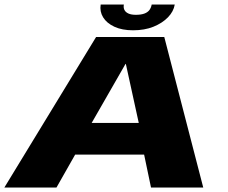

<svg xmlns="http://www.w3.org/2000/svg" viewBox="-34 -842 1024 862"><path d="M-14.5 0H219.5L303.5 -148H613L644 0H878.5L703.5 -676H397.5ZM377.5 -290 529.5 -555H531L589 -290ZM563.5 -706Q615 -706 654.8 -722Q694.5 -738 720 -764.2Q745.5 -790.5 750.5 -821.5H647Q644.5 -807.5 636.8 -797Q629 -786.5 614 -781Q599 -775.5 576 -775.5Q555.5 -775.5 542.8 -781.2Q530 -787 524.8 -797Q519.5 -807 522 -821.5H418Q413 -790.5 429 -764.2Q445 -738 479.5 -722Q514 -706 563.5 -706Z"/></svg>

Font: Anybody Expanded ExtraBold
Style: Italic
Weight: 800
Width: 7
Italic angle: -10°
Version: Version 1.113;gftools[0.9.25]